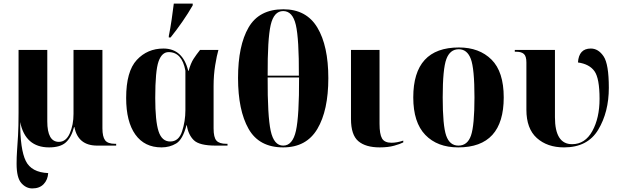

<svg xmlns="http://www.w3.org/2000/svg" viewBox="-20 -816 3497 1076"><path d="M161 240Q202 240 225 215.5Q248 191 250 154Q156 150 124.5 86Q93 22 93 -132Q122 10 255 10Q318 10 349 -18Q380 -46 395 -104H397Q417 0 525 0H631V-10H625Q584 -10 569 -30Q554 -50 554 -97V-536H392V-178Q392 -116 371 -68.5Q350 -21 310 -21Q245 -21 245 -136V-536H84V-186Q84 -105 81 -55.5Q78 -6 75.5 29Q73 64 73 102Q73 180 99.5 210Q126 240 161 240Z M885 10Q931 10 967.5 -12Q1004 -34 1025 -114H1027Q1035 -61 1066 -30.5Q1097 0 1189 0H1255V-10H1249Q1209 -10 1193 -28Q1177 -46 1177 -96V-334Q1177 -395 1186 -450.5Q1195 -506 1204 -536H1101Q1081 -511 1065 -486.5Q1049 -462 1037 -419H1035Q1004 -544 896 -544Q806 -544 746.5 -480Q687 -416 687 -267Q687 -134 738.5 -62Q790 10 885 10ZM934 -23Q887 -23 868.5 -80.5Q850 -138 850 -267Q850 -419 868.5 -471.5Q887 -524 925 -524Q1000 -524 1019 -420V-199Q1019 -137 1000.5 -80Q982 -23 934 -23ZM926 -606H936Q969 -647 1002 -694.5Q1035 -742 1060 -786V-796H954Q949 -755 942 -706.5Q935 -658 926 -614Z M1567 10Q1697 10 1758.5 -93.5Q1820 -197 1820 -378Q1820 -559 1758.5 -661.5Q1697 -764 1568 -764Q1432 -764 1373 -662Q1314 -560 1314 -379Q1314 -198 1373 -94Q1432 10 1567 10ZM1480 -392Q1479 -598 1497 -676Q1515 -754 1567 -754Q1620 -754 1638 -676Q1656 -598 1655 -392ZM1567 0Q1515 0 1497 -83Q1479 -166 1480 -382H1656Q1657 -166 1638.5 -83Q1620 0 1567 0Z M2108 10Q2155 10 2189 0.5Q2223 -9 2240 -18V-28Q2204 -16 2174 -16Q2135 -16 2121 -40Q2107 -64 2107 -122V-536H1947V-149Q1947 -60 1988 -25Q2029 10 2108 10Z M2548 10Q2803 10 2803 -270Q2803 -414 2734.5 -482Q2666 -550 2552 -550Q2296 -550 2296 -270Q2296 -130 2363.5 -60Q2431 10 2548 10ZM2549 0Q2500 0 2480.5 -56Q2461 -112 2461 -270Q2461 -430 2481.5 -485Q2502 -540 2551 -540Q2598 -540 2618.5 -486Q2639 -432 2639 -270Q2639 -113 2619.5 -56.5Q2600 0 2549 0Z M3141 10Q3273 10 3332.5 -89Q3392 -188 3392 -324Q3392 -457 3362.5 -500.5Q3333 -544 3291 -544Q3224 -544 3219 -466Q3283 -457 3311.5 -417Q3340 -377 3340 -262Q3340 -155 3299.5 -81.5Q3259 -8 3186 -8Q3090 -8 3090 -159V-536H2865V-526H2874Q2902 -526 2916 -513.5Q2930 -501 2930 -466V-201Q2930 -95 2988.5 -42.5Q3047 10 3141 10Z"/></svg>

Font: Noto Serif Display SemiCondensed Extra
Style: Regular
Weight: 800
Width: 4
Designer: Monotype Design Team
Foundry: Monotype Imaging Inc.
Version: Version 1.900